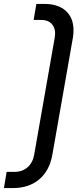

<svg xmlns="http://www.w3.org/2000/svg" viewBox="-68 -755 414 982"><path d="M-34 124H7Q46 124 73 100.5Q100 77 107 35L212 -563Q214 -577 214 -583Q214 -615 195.5 -634Q177 -653 144 -653H104L118 -735H158Q230 -735 269 -699Q308 -663 308 -600Q308 -583 305 -563L200 35Q186 117 133 162Q80 207 -3 207H-48Z"/></svg>

Font: Bai Jamjuree Medium
Style: Italic
Weight: 500
Italic angle: -10°
Version: Version 1.000; ttfautohint (v1.6)